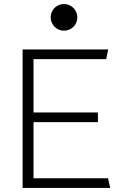

<svg xmlns="http://www.w3.org/2000/svg" viewBox="-20 -931 633 951"><path d="M363 -845C363 -881 334 -911 297 -911C260 -911 231 -882 231 -845C231 -809 261 -779 296 -779C333 -779 363 -807 363 -845ZM92 0H526L515 -48H146V-326H465V-374H146V-638H506L516 -686H92V0Z"/></svg>

Font: ChivoLight
Style: Regular
Weight: 300
Designer: Hector Gatti
Foundry: Omnibus-Type
Version: Version 1.004;PS 001.004;hotconv 1.0.88;makeotf.lib2.5.64775